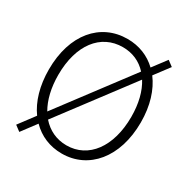

<svg xmlns="http://www.w3.org/2000/svg" viewBox="-174 -912 1075 1096"><g transform="rotate(30 363.0 -364.5)"><path d="M554 -582C588 -528 607 -455 607 -367C607 -169 511 -41 367 -41C301 -41 245 -68 203 -116ZM176 -154C144 -209 126 -281 126 -367C126 -565 222 -688 367 -688C431 -688 485 -664 526 -619ZM665 -729 629 -756 561 -666C510 -715 443 -742 367 -742C189 -742 64 -598 64 -367C64 -259 91 -169 138 -104L60 0L96 27L168 -69C220 -16 288 13 367 13C543 13 670 -135 670 -367C670 -477 641 -567 592 -632Z"/></g></svg>

Font: Noto Sans Japanese Light
Style: Regular
Weight: 300
Designer: Ryoko NISHIZUKA (kana & ideographs); Paul D. Hunt (Latin, Greek & Cyrillic); Wenlong ZHANG (bopomofo); Sandoll Communica
Foundry: Adobe Systems Incorporated
Version: Version 1.000;PS 1;hotconv 1.0.78;makeotf.lib2.5.61930